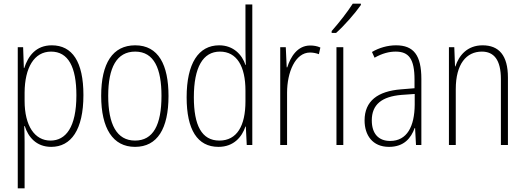

<svg xmlns="http://www.w3.org/2000/svg" viewBox="-20 -784 2838 1038"><path d="M260 -539C174 -539 132 -481 111 -416H109L105 -529H76V234H113V-16C113 -48 112 -79 111 -102H114C132 -45 175 10 257 10C364 10 431 -82 431 -270C431 -450 371 -539 260 -539ZM256 -505C349 -505 393 -422 393 -269C393 -95 335 -24 253 -24C168 -24 113 -103 113 -239V-284C114 -417 164 -505 256 -505Z M891 -265C891 -433 837 -539 711 -539C589 -539 527 -442 527 -266C527 -90 590 10 710 10C831 10 891 -89 891 -265ZM565 -266C565 -419 611 -505 711 -505C814 -505 853 -411 853 -266C853 -108 808 -24 710 -24C611 -24 565 -112 565 -266Z M1161 10C1244 10 1288 -44 1307 -100H1309L1314 0H1344V-760H1307V-517C1307 -491 1308 -463 1309 -433H1307C1289 -488 1242 -539 1165 -539C1053 -539 989 -441 989 -258C989 -83 1047 10 1161 10ZM1166 -24C1070 -24 1028 -107 1028 -258C1028 -420 1077 -505 1169 -505C1260 -505 1307 -426 1307 -294V-236C1307 -104 1261 -24 1166 -24Z M1657 -538C1588 -538 1551 -477 1533 -420H1530L1525 -529H1495V0H1532V-283C1532 -393 1576 -500 1656 -500C1674 -500 1691 -496 1704 -491L1712 -527C1695 -535 1676 -538 1657 -538Z M1931 -757V-764H1887C1856 -716 1816 -665 1773 -616V-606H1797C1840 -644 1899 -711 1931 -757ZM1836 0V-529H1799V0Z M2121 -539C2076 -539 2030 -526 1991 -503L2005 -472C2047 -496 2085 -505 2119 -505C2190 -505 2221 -466 2221 -353V-307L2148 -301C2022 -291 1951 -238 1951 -133C1951 -54 1993 10 2083 10C2165 10 2202 -38 2222 -92H2224L2229 0H2258V-357C2258 -486 2216 -539 2121 -539ZM2151 -271 2222 -276V-218C2221 -101 2181 -22 2089 -22C2026 -22 1990 -62 1990 -133C1990 -219 2044 -262 2151 -271Z M2589 -539C2506 -539 2461 -484 2442 -425H2440L2436 -529H2407V0H2444V-302C2444 -439 2502 -505 2585 -505C2650 -505 2688 -461 2688 -356V0H2726V-365C2726 -485 2677 -539 2589 -539Z"/></svg>

Font: Noto Sans Devanagari UI Condensed ExtraLight
Style: Regular
Weight: 200
Width: 3
Designer: Jelle Bosma - Monotype Design Team
Foundry: Monotype Imaging Inc.
Version: Version 2.004